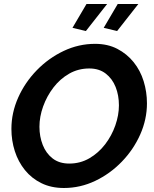

<svg xmlns="http://www.w3.org/2000/svg" viewBox="-20 -934 769 959"><path d="M299 5Q236 5 187 -19Q138 -43 104.5 -84.5Q71 -126 54 -179Q37 -232 37 -290Q37 -371 71 -447Q105 -523 164 -583.5Q223 -644 298 -679.5Q373 -715 455 -715Q518 -715 566 -690Q614 -665 647.5 -623.5Q681 -582 697.5 -528.5Q714 -475 714 -418Q714 -338 680.5 -262.5Q647 -187 588.5 -126.5Q530 -66 455.5 -30.5Q381 5 299 5ZM326 -117Q381 -117 426.5 -143.5Q472 -170 505 -213Q538 -256 556 -307.5Q574 -359 574 -408Q574 -458 557.5 -499.5Q541 -541 508 -566.5Q475 -592 426 -592Q371 -592 325.5 -566Q280 -540 247 -497Q214 -454 195.5 -402.5Q177 -351 177 -301Q177 -252 193.5 -210Q210 -168 243 -142.5Q276 -117 326 -117ZM409 -779 342 -795 412 -914H515ZM565 -779 498 -795 568 -914H671Z"/></svg>

Font: Raleway
Style: Bold Italic
Weight: 700
Italic angle: -12°
Designer: Matt McInerney, Pablo Impallari, Rodrigo Fuenzalida
Foundry: Matt McInerney, Pablo Impallari, Rodrigo Fuenzalida
Version: Version 4.101;RELEASE